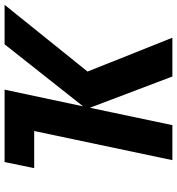

<svg xmlns="http://www.w3.org/2000/svg" viewBox="12 -766 754 817"><g transform="rotate(-90 388.5 -357.0)"><path d="M116 0H265L339 -351L472 0H637L493 -361L777 -714H609L345 -380L416 -714H108L82 -588H240Z"/></g></svg>

Font: Noto Sans
Style: Bold Italic
Weight: 700
Italic angle: -12°
Designer: Monotype Design Team
Foundry: Monotype Imaging Inc.
Version: Version 2.013